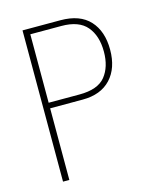

<svg xmlns="http://www.w3.org/2000/svg" viewBox="-98 -694 633 764"><g transform="rotate(-15 219.0 -311.5)"><path d="M67 0V-623H223Q303 -623 343.5 -579Q384 -535 384 -459Q384 -383 343 -339Q302 -295 227 -295H93V0ZM93 -318H220Q296 -318 327 -356.5Q358 -395 358 -458Q358 -523 325.5 -561.5Q293 -600 221 -600H93Z"/></g></svg>

Font: Inconsolata SemiCondensed ExtraLight
Style: Regular
Weight: 200
Width: 4
Monospace: yes
Designer: Raph Levien, Cyreal, Brenton Simpson
Foundry: Raph Levien, Cyreal, Google
Version: Version 3.100; ttfautohint (v1.8.4.7-5d5b)